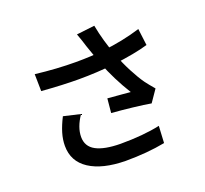

<svg xmlns="http://www.w3.org/2000/svg" viewBox="-144 -983 1287 1207"><g transform="rotate(-20 500.0 -379.0)"><path d="M499 -750Q494 -766 482 -798L603 -812Q623 -705 665 -595Q687 -535 719 -473.5Q751 -412 779 -373Q796 -350 830 -310L775 -230Q730 -238 655 -246.5Q580 -255 515 -260L524 -355L620 -347L676 -342Q606 -455 559 -575Q535 -641 520 -686L512 -709ZM418 -637Q516 -637 600 -646Q737 -661 856 -698L870 -586Q783 -560 635 -542Q520 -529 397 -529Q292 -529 149 -540L147 -654Q290 -637 418 -637ZM286 -183Q286 -119 341.5 -89Q397 -59 505 -58Q659 -58 769 -82L763 31Q644 54 498 54Q344 52 257.5 -4.5Q171 -61 171 -165Q171 -207 184 -250.5Q197 -294 223 -345L335 -319Q286 -247 286 -183Z"/></g></svg>

Font: Merged Yaku Han JP SemiBold
Style: Regular
Weight: 600
Designer: Ryoko NISHIZUKA 西塚涼子 (kana, bopomofo & ideographs); Paul D. Hunt (Latin, Greek & Cyrillic); Sandoll Communications 산돌커뮤니
Foundry: Adobe
Version: Version 2.004